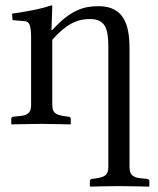

<svg xmlns="http://www.w3.org/2000/svg" viewBox="-20 -462 591 716"><path d="M175 -439C175 -441 174 -442 171 -442C141 -431 99 -422 25 -411L27 -387L73 -383C88 -381 96 -371 96 -321V-72C96 -43 86 -32 51 -29L31 -27C26 -26 22 -24 22 -19V0L24 2C24 2 91 0 134 0C176 0 242 2 242 2L244 0V-19C244 -24 240 -26 235 -27L220 -29C185 -34 175 -43 175 -72V-314C229 -374 269 -391 315 -391C371 -391 384 -358 384 -288V160C384 189 373 198 339 203L324 205C319 206 315 208 315 213V232L318 234C318 234 381 232 421 232C465 232 535 234 535 234L537 232V213C537 208 533 206 528 205L507 203C474 200 463 189 463 160V-281C463 -370 442 -439 347 -439C293 -439 243 -425 175 -350H172Z"/></svg>

Font: Libertinus Serif
Style: Regular
Weight: 400
Designer: Philipp H. Poll, Khaled Hosny
Foundry: Caleb Maclennan
Version: Version 7.050;RELEASE